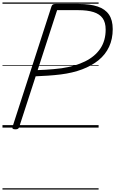

<svg xmlns="http://www.w3.org/2000/svg" viewBox="-20 -1030 930 1550"><path d="M104 14Q74 14 81 -6L396 -979Q400 -989 406.5 -993.5Q413 -998 429 -998H615Q707 -998 768 -977.5Q829 -957 859.5 -912.5Q890 -868 890 -795Q890 -715 860.5 -652Q831 -589 775.5 -544Q720 -499 643 -470Q566 -441 470 -429Q421 -423 369.5 -419.5Q318 -416 268 -414L135 -5Q132 5 125.5 9.5Q119 14 104 14ZM284 -464Q316 -465 348.5 -467Q381 -469 414 -472Q447 -475 477 -479Q587 -495 667 -534.5Q747 -574 790 -638Q833 -702 833 -791Q833 -849 808.5 -883Q784 -917 735 -932.5Q686 -948 612 -948H441ZM0 490H776V500H0ZM0 -20H776V0H0ZM0 -505H776V-500H0ZM0 -1010H776V-1000H0Z"/></svg>

Font: Playwrite AU VIC Guides
Style: Regular
Weight: 400
Designer: Veronika Burian, José Scaglione
Foundry: TypeTogether
Version: Version 1.003